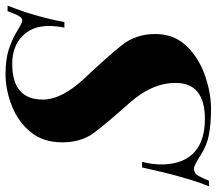

<svg xmlns="http://www.w3.org/2000/svg" viewBox="-92 -698 776 688"><g transform="rotate(-90 296.0 -354.0)"><path d="M546.9 -566.9Q546.9 -627 509.8 -662.6Q472.7 -698.2 411.1 -698.2Q283.2 -698.2 283.2 -588.9Q283.2 -520 360.4 -438Q437.5 -356.4 478 -305.7Q518.1 -254.9 518.1 -187Q518.6 -119.1 475.6 -74.2Q432.6 -29.3 369.1 -7.3Q305.7 14.2 251 14.2Q197.3 14.2 157.7 6.8Q118.2 -0.5 82.5 -23.9Q46.9 -46.9 36.1 -46.9Q25.4 -46.9 17.6 -41Q9.8 -35.2 -7.8 6.8H-27.8Q4.4 -69.8 40 -232.9H60.1Q49.3 -190.9 50.8 -153.8Q54.2 -82 95.2 -44.9Q136.2 -7.8 213.9 -7.8Q342.8 -7.8 342.8 -112.8Q342.8 -197.3 272 -276.9Q201.2 -356.4 165.5 -403.3Q129.9 -450.2 129.9 -518.6Q129.9 -586.9 166.5 -631.8Q203.1 -676.8 259.8 -699.2Q316.4 -721.7 372.6 -722.2Q428.2 -722.2 464.8 -710Q502 -697.3 530.3 -679.7Q558.6 -662.1 566.9 -662.1Q575.2 -662.1 582.5 -674.3Q589.8 -686.5 600.1 -714.8H620.1Q582 -622.1 561 -511.2H541Q546.9 -539.1 546.9 -566.9Z"/></g></svg>

Font: PlayfairDisplay-BoldItalic
Style: Bold Italic
Weight: 700
Italic angle: -14.9847°
Designer: Claus Eggers Sørensen
Foundry: Claus Eggers Sørensen
Version: Version 1.002;PS 001.002;hotconv 1.0.70;makeotf.lib2.5.58329